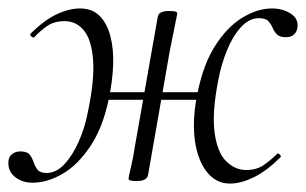

<svg xmlns="http://www.w3.org/2000/svg" viewBox="-35 -420 724 454"><path d="M42 12Q17 12 0 -2Q-17 -16 -15 -39Q-14 -50 -6 -56Q2 -62 13 -62Q29 -62 35 -54.5Q41 -47 44.5 -36.5Q48 -26 54 -18.5Q60 -11 75 -11Q98 -11 117.5 -32Q137 -53 151.5 -86Q166 -119 173 -156Q189 -233 185 -280Q181 -327 163 -348.5Q145 -370 118 -370Q93 -370 76.5 -358.5Q60 -347 46 -332Q43 -330 39 -334Q35 -338 37 -340Q69 -372 98.5 -386Q128 -400 154 -400Q183 -400 200.5 -382.5Q218 -365 226 -334.5Q234 -304 232.5 -265.5Q231 -227 222 -185Q208 -118 178.5 -74Q149 -30 113 -9Q77 12 42 12ZM289 8Q276 8 272.5 6.5Q269 5 269 2Q269 -1 275 -26.5Q281 -52 284 -74L338 -380Q340 -394 364 -394Q377 -394 380.5 -392.5Q384 -391 384 -388Q384 -386 380.5 -369.5Q377 -353 373 -332.5Q369 -312 366 -297L315 -6Q312 8 289 8ZM180 -184 184 -202H473L469 -184ZM512 14Q484 15 464.5 -2.5Q445 -20 434.5 -50.5Q424 -81 423.5 -119.5Q423 -158 432 -200Q446 -269 474.5 -313Q503 -357 538.5 -378.5Q574 -400 608 -400Q634 -400 653 -387.5Q672 -375 668 -353Q666 -343 659 -337.5Q652 -332 642 -332Q626 -332 619.5 -339Q613 -346 609.5 -354.5Q606 -363 599.5 -370Q593 -377 577 -377Q554 -377 534.5 -355.5Q515 -334 501.5 -300.5Q488 -267 481 -230Q466 -153 472.5 -106Q479 -59 500 -38.5Q521 -18 547 -18Q572 -18 589 -30Q606 -42 620 -56Q622 -59 626.5 -54.5Q631 -50 628 -48Q597 -17 567.5 -2Q538 13 512 14Z"/></svg>

Font: Cormorant Light
Style: Italic
Weight: 300
Italic angle: -10°
Designer: Christian Thalmann (Catharsis Fonts)
Foundry: Catharsis Fonts
Version: Version 4.000